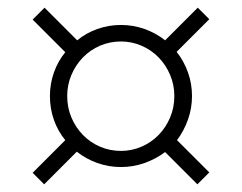

<svg xmlns="http://www.w3.org/2000/svg" viewBox="-20 -610 630 500"><path d="M65 -160 150 -245Q131 -268 120.5 -297.5Q110 -327 110 -360Q110 -392 120.5 -421.5Q131 -451 150 -474L65 -559L96 -590L181 -505Q204 -524 233.5 -534.5Q263 -545 295 -545Q327 -545 356.5 -534.5Q386 -524 410 -505L495 -590L525 -560L440 -475Q459 -451 469.5 -421.5Q480 -392 480 -360Q480 -328 469.5 -298.5Q459 -269 441 -245L525 -161L494 -130L410 -214Q386 -196 356.5 -185.5Q327 -175 295 -175Q263 -175 233.5 -185.5Q204 -196 180 -215L95 -130ZM295 -217Q323 -217 348.5 -228Q374 -239 393 -258.5Q412 -278 423 -304Q434 -330 434 -360Q434 -389 423 -415Q412 -441 393 -460.5Q374 -480 348.5 -491Q323 -502 295 -502Q266 -502 240.5 -491Q215 -480 196 -460.5Q177 -441 166 -415Q155 -389 155 -360Q155 -330 166 -304Q177 -278 196 -258.5Q215 -239 240.5 -228Q266 -217 295 -217Z"/></svg>

Font: PT Root UI Light
Style: Regular
Weight: 300
Designer: Vitaly Kuzmin
Foundry: ParaType Ltd.
Version: Version 2.000G